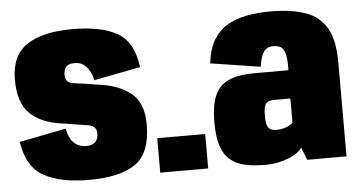

<svg xmlns="http://www.w3.org/2000/svg" viewBox="-46 -681 1431 766"><g transform="rotate(-5 670.0 -298.0)"><path d="M282 4Q406.5 4 468.2 -39Q530 -82 530 -196.5Q530 -283.5 480.8 -322.5Q431.5 -361.5 350.5 -371.5Q286 -382 253.2 -385.8Q220.5 -389.5 220.5 -421.5Q220.5 -442.5 230.5 -454Q240.5 -465.5 265.5 -465.5Q293 -465.5 311.5 -444.8Q330 -424 337 -390.5L523.5 -426.5Q510 -529.5 446 -565.2Q382 -601 267 -601Q148.5 -601 85 -559Q21.5 -517 21.5 -420Q21.5 -328.5 65.2 -284.8Q109 -241 194.5 -229.5Q262.5 -218.5 296.5 -213.5Q330.5 -208.5 330.5 -178Q330.5 -154.5 318.2 -143Q306 -131.5 283.5 -131.5Q252 -131.5 232.5 -151Q213 -170.5 206.5 -208L19.5 -171Q34.5 -69.5 101.2 -32.8Q168 4 282 4Z M567 -138V0H759V-138Z M989.5 5.5Q1015.5 5.5 1039.2 0.5Q1063 -4.5 1082.5 -12.5Q1102 -20.5 1115.8 -30.5Q1129.5 -40.5 1135.5 -51L1155.5 0H1313V-377Q1313 -465.5 1284.8 -514.2Q1256.5 -563 1200.2 -582.8Q1144 -602.5 1059 -602.5Q1008.5 -602.5 964.5 -594Q920.5 -585.5 886.8 -565.5Q853 -545.5 831.2 -509Q809.5 -472.5 803.5 -417L1003.5 -386Q1008 -419 1016.2 -435.8Q1024.5 -452.5 1035.8 -458Q1047 -463.5 1059.5 -463.5Q1076.5 -463.5 1088 -457.2Q1099.5 -451 1105.8 -433.5Q1112 -416 1112 -382V-362.5H974.5Q928 -362.5 894.8 -353.2Q861.5 -344 840.2 -323.2Q819 -302.5 809.2 -267.8Q799.5 -233 799.5 -181Q799.5 -124 811.2 -87.5Q823 -51 847 -30.5Q871 -10 906.2 -2.2Q941.5 5.5 989.5 5.5ZM1043.5 -129.5Q1034 -129.5 1026.2 -132Q1018.5 -134.5 1013 -140.5Q1007.5 -146.5 1005 -158.2Q1002.5 -170 1002.5 -190Q1002.5 -210.5 1005.2 -222.8Q1008 -235 1013.5 -240.5Q1019 -246 1027.5 -247.8Q1036 -249.5 1046.5 -249.5H1110V-154Q1105 -147 1094 -141.2Q1083 -135.5 1069.8 -132.5Q1056.5 -129.5 1043.5 -129.5Z"/></g></svg>

Font: Anybody Condensed Black
Style: Regular
Weight: 900
Width: 3
Designer: Tyler Finck
Foundry: Etcetera Type Company
Version: Version 1.113;gftools[0.9.25]